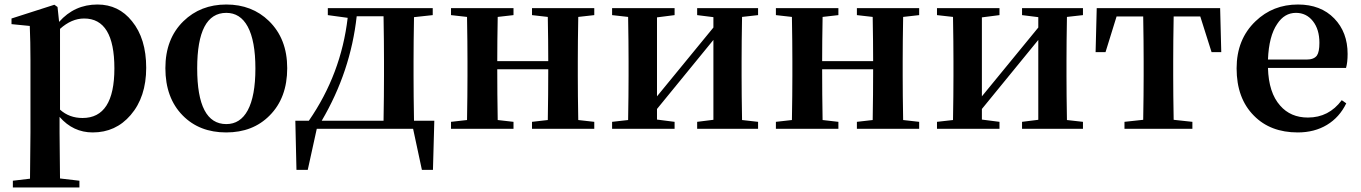

<svg xmlns="http://www.w3.org/2000/svg" viewBox="-20 -571 6033 851"><path d="M37 260V230L113 221Q115 77 115 16V-306Q115 -384 112 -456L31 -464V-489L221 -550L235 -540L242 -474Q310 -551 412 -551Q506 -551 565 -477Q628 -400 628 -270.5Q628 -141 559 -61Q493 16 391 16Q304 16 244 -53V16Q244 76 246 220L332 230V260ZM346 -48Q487 -48 487 -268Q487 -489 353 -489Q297 -489 246 -443V-85Q287 -48 346 -48Z M790 -59Q713 -137 713 -269Q713 -399 793 -477Q869 -551 983 -551Q1097 -551 1172 -478Q1253 -399 1253 -269Q1253 -137 1175 -59Q1101 16 982.5 16Q864 16 790 -59ZM983 -21Q1045 -21 1078 -82Q1112 -145 1112 -267.5Q1112 -390 1078 -453Q1045 -514 983 -514Q854 -514 854 -268Q854 -21 983 -21Z M1294 182 1289 -36H1349Q1492 -243 1521 -492L1433 -504V-535H1898V-504L1815 -495Q1813 -381 1813 -300V-235Q1813 -150 1815 -36H1905L1899 182H1850L1811 0H1384L1344 182ZM1406 -36H1680Q1682 -150 1682 -235V-300Q1682 -385 1680 -499H1561Q1534 -254 1406 -36Z M1979 0V-31L2050 -39Q2052 -153 2052 -235V-300Q2052 -382 2050 -496L1979 -504V-535H2256V-504L2186 -496Q2184 -384 2184 -300H2410Q2410 -386 2408 -496L2338 -504V-535H2614V-504L2543 -496Q2541 -382 2541 -300V-235Q2541 -153 2543 -39L2614 -31V0H2338V-31L2408 -39Q2410 -153 2410 -264H2184Q2184 -153 2186 -39L2256 -31V0Z M2693 0V-31L2764 -39Q2766 -153 2766 -235V-300Q2766 -382 2764 -496L2693 -504V-535H2970V-504L2892 -494V-144L3142 -449V-495L3070 -504V-535H3340V-504L3269 -496Q3267 -382 3267 -300V-235Q3267 -153 3269 -39L3340 -31V0H3070V-31L3142 -40V-394L2892 -88V-41L2970 -31V0Z M3419 0V-31L3490 -39Q3492 -153 3492 -235V-300Q3492 -382 3490 -496L3419 -504V-535H3696V-504L3626 -496Q3624 -384 3624 -300H3850Q3850 -386 3848 -496L3778 -504V-535H4054V-504L3983 -496Q3981 -382 3981 -300V-235Q3981 -153 3983 -39L4054 -31V0H3778V-31L3848 -39Q3850 -153 3850 -264H3624Q3624 -153 3626 -39L3696 -31V0Z M4133 0V-31L4204 -39Q4206 -153 4206 -235V-300Q4206 -382 4204 -496L4133 -504V-535H4410V-504L4332 -494V-144L4582 -449V-495L4510 -504V-535H4780V-504L4709 -496Q4707 -382 4707 -300V-235Q4707 -153 4709 -39L4780 -31V0H4510V-31L4582 -40V-394L4332 -88V-41L4410 -31V0Z M4964 0V-31L5047 -40Q5049 -154 5049 -235V-300Q5049 -384 5047 -498H4929L4880 -340H4836L4841 -535H5388L5393 -340H5350L5300 -498H5182Q5180 -384 5180 -300V-235Q5180 -154 5182 -40L5265 -31V0Z M5732 16Q5611 16 5538 -58Q5461 -135 5461 -268Q5461 -397 5545 -477Q5622 -551 5733 -551Q5834 -551 5894 -489Q5953 -428 5953 -332Q5953 -294 5946 -270H5600Q5603 -160 5654 -103Q5700 -50 5777 -50Q5870 -50 5927 -127L5947 -113Q5917 -51 5861.5 -17.5Q5806 16 5732 16ZM5600 -307H5771Q5804 -307 5817 -325Q5828 -341 5828 -381Q5828 -441 5799 -477.5Q5770 -514 5724 -514Q5673 -514 5641 -465Q5604 -411 5600 -307Z"/></svg>

Font: GenRyuMin TW B
Style: Regular
Weight: 700
Version: Version 1.501;PS 1;hotconv 16.6.51;makeotf.lib2.5.65220